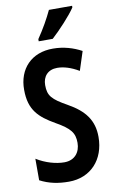

<svg xmlns="http://www.w3.org/2000/svg" viewBox="-102 -990 633 1053"><g transform="rotate(-10 214.5 -463.5)"><path d="M378 -928V-937H249C228 -892 200 -842 164 -789V-777H242C286 -817 352 -888 378 -928ZM396 -204C396 -297 351 -355 260 -406C178 -452 157 -474 157 -534C157 -582 186 -616 238 -616C274 -616 314 -604 358 -578L392 -683C346 -708 292 -724 234 -724C114 -725 38 -645 39 -528C39 -415 91 -369 176 -320C256 -275 277 -247 277 -192C277 -140 246 -99 188 -99C141 -99 84 -115 34 -146V-26C84 0 135 10 194 10C316 10 396 -78 396 -204Z"/></g></svg>

Font: Noto Sans Arabic UI XCn SmBd
Style: Regular
Weight: 600
Width: 2
Designer: Monotype Design Team, Nadine Chahine and Nizar Qandah
Foundry: Monotype Imaging Inc.
Version: Version 2.010